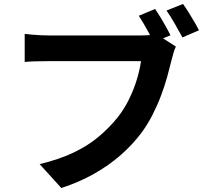

<svg xmlns="http://www.w3.org/2000/svg" viewBox="-20 -888 1040 964"><path d="M759 -843Q772 -824 786.5 -800Q801 -776 814 -752.5Q827 -729 836 -711L752 -676Q742 -696 729.5 -719Q717 -742 703.5 -765.5Q690 -789 677 -809ZM899 -868Q912 -850 927 -826Q942 -802 956 -778Q970 -754 979 -736L896 -700Q879 -731 857.5 -769Q836 -807 816 -835ZM863 -654Q856 -640 850.5 -620.5Q845 -601 841 -585Q832 -548 819.5 -502.5Q807 -457 788.5 -408Q770 -359 745.5 -311Q721 -263 690 -221Q645 -161 585.5 -109Q526 -57 451.5 -15Q377 27 288 56L179 -64Q279 -88 351.5 -123Q424 -158 477 -203Q530 -248 571 -299Q604 -341 628 -390Q652 -439 667 -488.5Q682 -538 688 -581Q674 -581 639 -581Q604 -581 558 -581Q512 -581 461 -581Q410 -581 363 -581Q316 -581 278.5 -581Q241 -581 223 -581Q188 -581 156 -580Q124 -579 104 -577V-718Q119 -716 140.5 -714Q162 -712 184.5 -711Q207 -710 223 -710Q239 -710 269 -710Q299 -710 337.5 -710Q376 -710 418.5 -710Q461 -710 503.5 -710Q546 -710 583 -710Q620 -710 647 -710Q674 -710 686 -710Q701 -710 722.5 -711Q744 -712 764 -718Z"/></svg>

Font: Noto Sans JP Thin
Style: Bold
Weight: 700
Version: Version 2.004-H2;hotconv 1.0.118;makeotfexe 2.5.65603